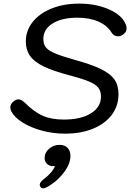

<svg xmlns="http://www.w3.org/2000/svg" viewBox="-20 -730 740 1063"><path d="M43 -113Q37 -124 37 -134Q37 -156 58 -171Q71 -180 82 -180Q99 -180 119 -160Q169 -110 217 -89Q265 -68 333 -68Q428 -68 483.5 -102.5Q539 -137 539 -195Q539 -225 524.5 -244Q510 -263 473.5 -278.5Q437 -294 365 -313Q273 -337 221 -362.5Q169 -388 146 -421Q123 -454 123 -501Q123 -561 161 -608.5Q199 -656 266 -683Q333 -710 418 -710Q513 -710 586 -677Q659 -644 677 -592Q681 -583 681 -572Q681 -550 656 -535Q646 -529 634 -529Q623 -529 613.5 -534Q604 -539 598 -549Q574 -589 525 -610.5Q476 -632 408 -632Q322 -632 271 -600Q220 -568 220 -514Q220 -486 233.5 -468.5Q247 -451 282.5 -435.5Q318 -420 389 -400Q487 -373 539 -347.5Q591 -322 613.5 -290Q636 -258 636 -208Q636 -144 599 -94.5Q562 -45 495 -17.5Q428 10 341 10Q275 10 213 -6.5Q151 -23 105.5 -51.5Q60 -80 43 -113ZM200 293Q200 279 222 262Q272 224 284 189Q281 190 274 190Q254 190 240.5 177.5Q227 165 227 146Q227 115 251.5 93.5Q276 72 310 72Q338 72 354 88.5Q370 105 370 133Q370 174 338.5 218.5Q307 263 260 294Q231 313 219 313Q210 313 204 305Q200 300 200 293Z"/></svg>

Font: Kodchasan Medium
Style: Italic
Weight: 500
Italic angle: -10°
Version: Version 1.000; ttfautohint (v1.6)